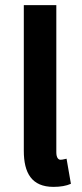

<svg xmlns="http://www.w3.org/2000/svg" viewBox="-20 -719 322 750"><path d="M73 -699V-130C73 -43 104 11 189 11C216 11 239 7 257 -1L240 -99C224 -95 220 -95 216 -95C208 -95 200 -103 200 -124V-699Z"/></svg>

Font: Source Sans Pro SemBd
Style: Regular
Weight: 700
Designer: Paul D. Hunt
Foundry: Adobe Systems Incorporated
Version: Version 2.020;PS 2.0;hotconv 1.0.86;makeotf.lib2.5.63406